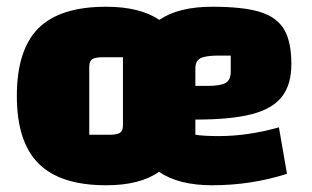

<svg xmlns="http://www.w3.org/2000/svg" viewBox="-20 -535 925 570"><path d="M808 -157 832 -19Q726 15 610 15Q510 15 452 -25Q396 15 295 15Q159 15 94.5 -49.5Q30 -114 30 -250Q30 -387 94 -451Q158 -515 295 -515Q395 -515 453 -476Q510 -515 610 -515Q702 -515 752 -499.5Q802 -484 823.5 -447.5Q845 -411 845 -345Q845 -284 817 -248Q789 -212 727.5 -196Q666 -180 560 -180V-135Q584 -131 630 -131Q716 -131 808 -157ZM560 -332V-280H596Q635 -280 650 -289Q665 -298 665 -322V-370H629Q590 -370 575 -362Q560 -354 560 -332ZM345 -365H284Q262 -365 253.5 -359Q245 -353 245 -337V-135H306Q328 -135 336.5 -141Q345 -147 345 -163Z"/></svg>

Font: Changa ExtraBold
Style: Regular
Weight: 800
Designer: Eduardo Rodriguez Tunni
Foundry: Eduardo Rodriguez Tunni
Version: Version 2.002; ttfautohint (v1.5) -l 8 -r 50 -G 220 -x 14 -H